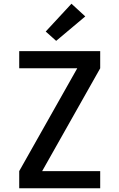

<svg xmlns="http://www.w3.org/2000/svg" viewBox="-20 -1009 640 1029"><path d="M83 0V-92L394 -643H83V-735H517V-643L206 -92H517V0ZM281 -790 225 -840 363 -989 437 -921Z"/></svg>

Font: Iosevka Custom SmBdEx
Style: Regular
Weight: 600
Width: 7
Monospace: yes
Designer: Belleve Invis
Foundry: Belleve Invis
Version: Version 11.2.4; ttfautohint (v1.8.4)